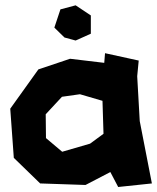

<svg xmlns="http://www.w3.org/2000/svg" viewBox="-20 -707 605 740"><path d="M271.5 -550.8 330.1 -577.1V-647.5L271.5 -686.5L212.9 -670.9L189.5 -600.6L228.5 -562.5ZM381.8 -464.8 250 -480.5 127.9 -439.5 19.5 -288.1 33.2 -98.6 134.8 0 309.6 5.9 405.3 -43.9 435.5 13.7 565.4 0 518.6 -240.2 508.8 -413.1 514.6 -473.6 384.8 -502ZM218.8 -334 288.1 -343.8 375 -318.4 378.9 -191.4 327.1 -153.3 219.7 -122.1 157.2 -174.8 156.2 -266.6Z"/></svg>

Font: MaokenAssortedSans-Lite
Style: Lite
Weight: 400
Version: Version 1.400